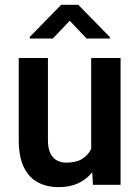

<svg xmlns="http://www.w3.org/2000/svg" viewBox="-20 -770 583 800"><path d="M270.5 -683.6 200.2 -609.4H104V-616.2L234.9 -750H306.2L438 -615.2V-609.4H340.8ZM359.9 -528.3H482.4V0H367.2L364.3 -52.2Q340.8 -22.9 306.2 -6.6Q271.5 9.8 224.6 9.8Q175.3 9.8 137.7 -10.3Q100.1 -30.3 79.1 -73.7Q58.1 -117.2 58.1 -187V-528.3H179.7V-186Q179.7 -150.9 190.2 -130.4Q200.7 -109.9 218 -101.1Q235.4 -92.3 255.9 -92.3Q296.9 -92.3 322 -107.7Q347.2 -123 359.9 -149.9Z"/></svg>

Font: Robert Sans
Style: Bold
Weight: 700
Designer: Christian Robertson (extended by Adam Twardoch)
Foundry: Google
Version: Version 12.135;April 2, 2019;FontCreator 11.5.0.2425 64-bit;